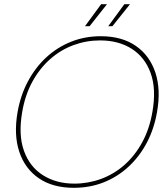

<svg xmlns="http://www.w3.org/2000/svg" viewBox="-20 -885 800 917"><path d="M333 12Q232 12 165.5 -33.5Q99 -79 72 -160.5Q45 -242 64 -350Q78 -430 113.5 -496.5Q149 -563 201 -611Q253 -659 319 -685.5Q385 -712 461 -712Q562 -712 628.5 -666Q695 -620 722 -538.5Q749 -457 730 -350Q716 -269 681 -203Q646 -137 593.5 -88.5Q541 -40 475 -14Q409 12 333 12ZM335 -8Q401 -8 462.5 -30.5Q524 -53 574 -97Q624 -141 659 -205Q694 -269 708 -351Q727 -460 699.5 -536Q672 -612 609 -652Q546 -692 458 -692Q392 -692 331 -669.5Q270 -647 220 -603Q170 -559 135 -495.5Q100 -432 86 -350Q67 -241 94.5 -164.5Q122 -88 185.5 -48Q249 -8 335 -8ZM497 -760 574 -865H601L517 -760ZM386 -760 463 -865H491L408 -760Z"/></svg>

Font: DM Sans 17pt Thin
Style: Italic
Weight: 250
Italic angle: -10°
Version: Version 4.004;gftools[0.9.30]